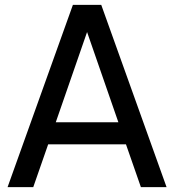

<svg xmlns="http://www.w3.org/2000/svg" viewBox="-20 -765 712 785"><path d="M278 -745H394L661 0H556L495 -175H177L116 0H11ZM464 -265 336 -634 208 -265Z"/></svg>

Font: Eudoxus Sans Medium
Style: Regular
Weight: 500
Designer: Stijn de Vries
Foundry: tokotype
Version: Version 2.005